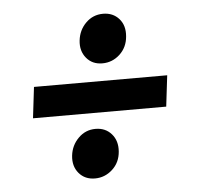

<svg xmlns="http://www.w3.org/2000/svg" viewBox="-42 -541 584 570"><g transform="rotate(-5 250.0 -255.5)"><path d="M51 -207 62 -299.5H459L448 -207ZM219 -13Q189 -13 171.2 -34Q153.5 -55 157 -86.5Q160.5 -117 181.8 -138.2Q203 -159.5 233 -159.5Q262.5 -159.5 280.5 -139Q298.5 -118.5 296 -86.5Q293.5 -54 271 -33.5Q248.5 -13 219 -13ZM270.5 -351.5Q240.5 -351.5 223 -372.8Q205.5 -394 209 -425Q212.5 -456 233.8 -477Q255 -498 285 -498Q314.5 -498 332.5 -477.8Q350.5 -457.5 347.5 -425Q345 -393 322.8 -372.2Q300.5 -351.5 270.5 -351.5Z"/></g></svg>

Font: Karla SemiBold
Style: Italic
Weight: 600
Italic angle: -8°
Designer: Jonathan Pinhorn
Version: Version 2.004;gftools[0.9.33]